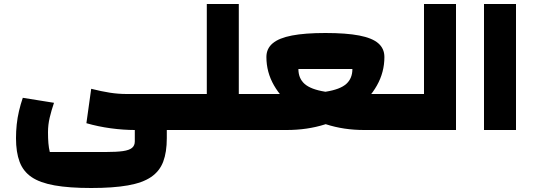

<svg xmlns="http://www.w3.org/2000/svg" viewBox="-20 -650 2670 960"><path d="M436 290Q326 290 253 277Q180 264 138 235.5Q96 207 78 159Q60 111 60 41Q60 7 63.5 -27Q67 -61 75 -95Q83 -129 94 -161L250 -136Q237 -98 228.5 -62Q220 -26 220 11Q220 42 222 66Q224 90 229 110H510Q563 110 594.5 105.5Q626 101 640 89.5Q654 78 654 57V0H814V41Q814 111 796 158.5Q778 206 735.5 235Q693 264 619.5 277Q546 290 436 290ZM654 0Q597 0 534 -8.5Q471 -17 412 -34L436 -206Q488 -193 529.5 -186.5Q571 -180 614 -180H884V0ZM884 0V-180Q893 -180 898.5 -155Q904 -130 904 -90Q904 -48 898.5 -24Q893 0 884 0Z M1174 0V-180H1244V0ZM884 0V-180H1014V-630H1174V0ZM884 0Q875 0 869.5 -24Q864 -48 864 -90Q864 -130 869.5 -155Q875 -180 884 -180ZM1244 0V-180Q1253 -180 1258.5 -155Q1264 -130 1264 -90Q1264 -48 1258.5 -24Q1253 0 1244 0Z M1414 0V-180Q1537 -180 1609 -191.5Q1681 -203 1711.5 -230.5Q1742 -258 1742 -305H1472Q1472 -258 1503 -230.5Q1534 -203 1605.5 -191.5Q1677 -180 1800 -180V0Q1699 0 1610.5 -28.5Q1522 -57 1455 -107Q1388 -157 1350 -223Q1312 -289 1312 -365Q1312 -407 1343.5 -433.5Q1375 -460 1440 -472.5Q1505 -485 1607 -485Q1711 -485 1776 -472.5Q1841 -460 1871.5 -433.5Q1902 -407 1902 -365Q1902 -289 1864.5 -222.5Q1827 -156 1760.5 -106Q1694 -56 1605 -28Q1516 0 1414 0ZM1244 0V-180H1414V0ZM1800 0V-180H1970V0ZM1244 0Q1235 0 1229.5 -24Q1224 -48 1224 -90Q1224 -130 1229.5 -155Q1235 -180 1244 -180ZM1970 0V-180Q1979 -180 1984.5 -155Q1990 -130 1990 -90Q1990 -48 1984.5 -24Q1979 0 1970 0Z M1970 0V-180H2100V-630H2260V0ZM1970 0Q1961 0 1955.5 -24Q1950 -48 1950 -90Q1950 -130 1955.5 -155Q1961 -180 1970 -180Z M2400 0V-630H2560V0Z"/></svg>

Font: Changa ExtraBold
Style: Regular
Weight: 800
Designer: Eduardo Rodriguez Tunni
Foundry: Eduardo Rodriguez Tunni
Version: Version 3.002; ttfautohint (v1.8.2)